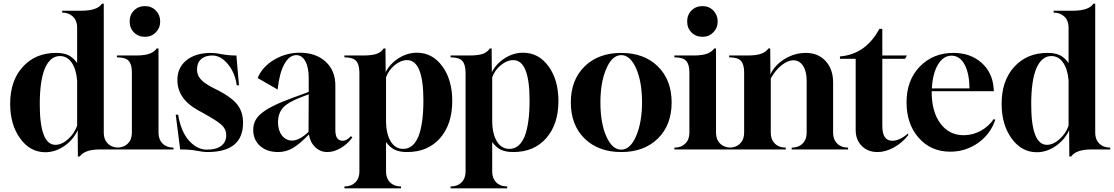

<svg xmlns="http://www.w3.org/2000/svg" viewBox="-20 -808 6022 1038"><path d="M401 38 400 -104Q376 -52 327.5 -18.5Q279 15 225 15Q143 15 89 -59.5Q35 -134 35 -247Q35 -372 103.5 -447Q172 -522 283 -522Q324 -522 350 -509.5Q376 -497 397 -467V-660Q397 -696 374.5 -718Q352 -740 316 -740V-750H418Q507 -750 531 -788H541V-90Q541 -54 563 -32Q585 -10 622 -10V0H520Q438 0 411 38ZM280 -25Q314 -25 348.5 -56Q383 -87 397 -129V-373Q392 -434 367.5 -469.5Q343 -505 304 -505Q252 -505 223 -439Q195 -373 195 -244Q195 -25 280 -25Z M764 -609Q728 -609 704.5 -632.5Q681 -656 681 -692Q681 -728 704.5 -751.5Q728 -775 764 -775Q799 -775 822.5 -751Q846 -727 846 -692Q846 -657 822.5 -633Q799 -609 764 -609ZM612 0V-10H613Q649 -10 671 -32Q693 -54 693 -90V-418Q693 -459 676 -478.5Q659 -498 612 -498V-508H714Q765 -508 792 -519Q817 -530 827 -546H837V-90Q837 -54 859 -32Q881 -10 917 -10H918V0Z M1106 14Q1076 14 1043 7Q1010 0 954 0L930 -188H943Q958 -97 1001.5 -48Q1045 1 1099 1Q1149 1 1176 -19.5Q1203 -40 1203 -77Q1203 -110 1177 -133.5Q1151 -157 1076 -198L1047 -214Q939 -275 939 -376Q939 -443 988.5 -482.5Q1038 -522 1121 -522Q1146 -522 1180 -515Q1214 -508 1258 -508L1272 -347H1260Q1250 -416 1211.5 -462Q1173 -508 1128 -508Q1089 -508 1067 -488Q1045 -468 1045 -432Q1045 -404 1063.5 -381.5Q1082 -359 1130 -334L1160 -319Q1232 -282 1263 -242.5Q1294 -203 1294 -144Q1294 12 1106 14Z M1484 14Q1423 14 1386 -19Q1349 -52 1349 -106Q1349 -156 1387 -190Q1435 -233 1556 -277L1649 -311V-386Q1649 -443 1631 -476.5Q1613 -510 1581 -510Q1543 -509 1516.5 -460Q1490 -411 1481 -324L1373 -386Q1398 -447 1462 -485Q1526 -523 1601 -523Q1687 -523 1740 -475Q1793 -427 1793 -346V-105Q1793 -47 1832 -47Q1855 -47 1877 -72L1885 -65Q1859 -29 1822 -7.5Q1785 14 1750 14Q1712 14 1684.5 -12Q1657 -38 1650 -81Q1600 -29 1563 -7.5Q1526 14 1484 14ZM1559 -48Q1598 -48 1648 -95L1649 -298L1609 -283Q1536 -255 1509.5 -225Q1483 -195 1483 -146Q1483 -103 1504.5 -75.5Q1526 -48 1559 -48Z M1842 210V200H1843Q1879 200 1901 178Q1923 156 1923 120V-418Q1922 -462 1904 -480Q1886 -498 1842 -498V-508H1941Q1995 -508 2019 -518Q2043 -528 2054 -546H2064L2065 -418Q2089 -464 2135.5 -493.5Q2182 -523 2234 -523Q2318 -523 2371.5 -449.5Q2425 -376 2425 -262Q2425 -136 2359 -61Q2293 14 2181 14Q2140 14 2114 1.5Q2088 -11 2067 -40V120Q2067 156 2089 178Q2111 200 2147 200H2148V210ZM2160 -3Q2214 -3 2242 -70Q2269 -138 2269 -265Q2269 -483 2181 -483Q2147 -483 2114 -456Q2081 -429 2067 -390V-157Q2067 -85 2092 -44Q2117 -3 2160 -3Z M2416 210V200H2417Q2453 200 2475 178Q2497 156 2497 120V-418Q2496 -462 2478 -480Q2460 -498 2416 -498V-508H2515Q2569 -508 2593 -518Q2617 -528 2628 -546H2638L2639 -418Q2663 -464 2709.5 -493.5Q2756 -523 2808 -523Q2892 -523 2945.5 -449.5Q2999 -376 2999 -262Q2999 -136 2933 -61Q2867 14 2755 14Q2714 14 2688 1.5Q2662 -11 2641 -40V120Q2641 156 2663 178Q2685 200 2721 200H2722V210ZM2734 -3Q2788 -3 2816 -70Q2843 -138 2843 -265Q2843 -483 2755 -483Q2721 -483 2688 -456Q2655 -429 2641 -390V-157Q2641 -85 2666 -44Q2691 -3 2734 -3Z M3339 14Q3215 14 3140.5 -59Q3066 -132 3066 -254Q3066 -376 3140.5 -449Q3215 -522 3339 -522Q3462 -522 3536.5 -449Q3611 -376 3611 -254Q3611 -132 3536.5 -59Q3462 14 3339 14ZM3338 1Q3388 1 3419.5 -73.5Q3451 -148 3451 -255Q3451 -366 3419 -438Q3387 -510 3339 -510Q3289 -510 3257.5 -436Q3226 -362 3226 -255Q3226 -142 3258 -70.5Q3290 1 3338 1Z M3778 -609Q3742 -609 3718.5 -632.5Q3695 -656 3695 -692Q3695 -728 3718.5 -751.5Q3742 -775 3778 -775Q3813 -775 3836.5 -751Q3860 -727 3860 -692Q3860 -657 3836.5 -633Q3813 -609 3778 -609ZM3626 0V-10H3627Q3663 -10 3685 -32Q3707 -54 3707 -90V-418Q3707 -459 3690 -478.5Q3673 -498 3626 -498V-508H3728Q3779 -508 3806 -519Q3831 -530 3841 -546H3851V-90Q3851 -54 3873 -32Q3895 -10 3931 -10H3932V0Z M3922 0V-10H3923Q3959 -10 3981 -32Q4003 -54 4003 -90V-418Q4003 -459 3986 -478.5Q3969 -498 3922 -498V-508H4021Q4072 -508 4099 -519Q4124 -530 4134 -546H4144L4145 -406Q4170 -458 4223.5 -490Q4277 -522 4336 -522Q4403 -522 4443.5 -478Q4484 -434 4484 -362V-90Q4484 -54 4506 -32Q4528 -10 4564 -10H4565V0H4260V-10H4261Q4297 -10 4319 -32Q4341 -54 4341 -90V-372Q4341 -422 4321.5 -452Q4302 -482 4270 -482Q4239 -482 4205.5 -455.5Q4172 -429 4147 -384V-90Q4147 -54 4169 -32Q4191 -10 4227 -10H4228V0Z M4724 14Q4672 14 4639 -19Q4606 -52 4606 -105V-490H4521V-503Q4660 -514 4734 -652H4750V-508H4883L4873 -490H4750V-127Q4750 -47 4804 -47Q4843 -47 4890 -87V-77Q4857 -35 4812 -10.5Q4767 14 4724 14Z M5117 12Q5013 12 4947 -62.5Q4881 -137 4881 -255Q4881 -374 4952.5 -448Q5024 -522 5135 -522Q5226 -522 5286 -469Q5346 -416 5352 -330L5353 -315H5017V-310Q5017 -204 5064 -140.5Q5111 -77 5190 -77Q5238 -77 5281.5 -100.5Q5325 -124 5352 -164L5361 -161Q5335 -83 5268 -35.5Q5201 12 5117 12ZM5018 -330H5221Q5221 -410 5195 -458.5Q5169 -507 5124 -507Q5080 -507 5051 -459Q5022 -411 5018 -330Z M5761 38 5760 -104Q5736 -52 5687.5 -18.5Q5639 15 5585 15Q5503 15 5449 -59.5Q5395 -134 5395 -247Q5395 -372 5463.5 -447Q5532 -522 5643 -522Q5684 -522 5710 -509.5Q5736 -497 5757 -467V-660Q5757 -696 5734.5 -718Q5712 -740 5676 -740V-750H5778Q5867 -750 5891 -788H5901V-90Q5901 -54 5923 -32Q5945 -10 5982 -10V0H5880Q5798 0 5771 38ZM5640 -25Q5674 -25 5708.5 -56Q5743 -87 5757 -129V-373Q5752 -434 5727.5 -469.5Q5703 -505 5664 -505Q5612 -505 5583 -439Q5555 -373 5555 -244Q5555 -25 5640 -25Z"/></svg>

Font: Gloock
Style: Regular
Weight: 400
Designer: Duarte Pinto
Foundry: Duarte Pinto
Version: Version 1.000